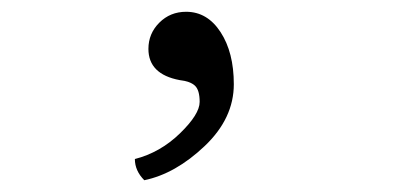

<svg xmlns="http://www.w3.org/2000/svg" viewBox="-20 -142 680 326"><path d="M296 -122Q332 -122 354.5 -87.5Q377 -53 377 1Q377 59 327.5 106Q278 153 225 164Q209 148 209 128Q252 117 285.5 84.5Q319 52 319 31Q319 11 311 3.5Q303 -4 285 -6Q232 -16 232 -59Q232 -85 250.5 -103.5Q269 -122 296 -122Z"/></svg>

Font: Libertinus Mono
Style: Regular
Weight: 400
Designer: Philipp H. Poll
Foundry: Khaled Hosny
Version: Version 6.7